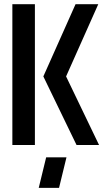

<svg xmlns="http://www.w3.org/2000/svg" viewBox="-20 -704 518 932"><path d="M168 208 204.1 59.6H302.7L266.6 208ZM40 0V-683.6H149.4V0ZM190.4 -333 346.7 -683.6H457L300.8 -333L460.9 0H351.6Z"/></svg>

Font: Post No Bills Colombo
Style: Bold
Weight: 700
Designer: Kosala Senevirathne, Siva Puranthara, Lasantha Premarathna, Tharique Azeez
Foundry: Mooniak
Version: Version 1.220 ; ttfautohint (v1.6)